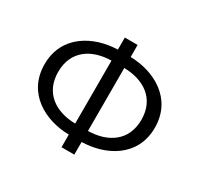

<svg xmlns="http://www.w3.org/2000/svg" viewBox="-156 -935 1173 1131"><g transform="rotate(30 430.5 -369.0)"><path d="M387 -157C255 -159 148 -227 148 -371C148 -515 254 -583 387 -585ZM387 4H474V-82C634 -85 806 -172 806 -370C806 -568 635 -657 474 -660V-742H387V-660C227 -656 56 -568 56 -370C56 -172 227 -84 387 -82ZM474 -585C607 -583 714 -515 714 -371C714 -227 607 -159 474 -157Z"/></g></svg>

Font: Repo
Style: Regular
Weight: 400
Designer: Stefan Peev
Foundry: Context Ltd
Version: Version 0.000